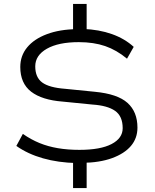

<svg xmlns="http://www.w3.org/2000/svg" viewBox="-20 -840 788 975"><path d="M351 115V-28L369 -12Q276 -14 198.5 -36Q121 -58 63 -99L96 -160Q138 -131 181 -113.5Q224 -96 274 -87.5Q324 -79 383 -79Q490 -79 546.5 -108.5Q603 -138 603 -189Q603 -250 564.5 -277Q526 -304 450 -309L299 -324Q193 -332 138 -374.5Q83 -417 83 -500Q83 -557 118 -599.5Q153 -642 218 -666.5Q283 -691 371 -692L351 -679V-820H420V-679L403 -693Q483 -690 548 -667Q613 -644 659 -602L625 -542Q572 -586 514 -606Q456 -626 380 -626Q277 -626 218 -592.5Q159 -559 159 -503Q159 -447 194.5 -421Q230 -395 311 -389L461 -374Q577 -363 627.5 -317.5Q678 -272 678 -192Q678 -138 645 -99Q612 -60 549 -37Q486 -14 397 -13L420 -29V115Z"/></svg>

Font: Nunito Sans 7pt Expanded Light
Style: Regular
Weight: 300
Width: 7
Designer: Vernon Adams
Foundry: Vernon Adams
Version: Version 3.101;gftools[0.9.27]